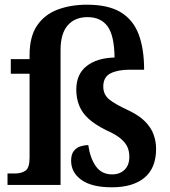

<svg xmlns="http://www.w3.org/2000/svg" viewBox="-20 -788 726 818"><path d="M457 10Q371 10 327 -21.5Q283 -53 283 -103Q283 -131 295 -145.5Q307 -160 324.5 -165Q342 -170 356 -170Q364 -114 388.5 -79.5Q413 -45 458 -45Q490 -45 510.5 -64.5Q531 -84 531 -120Q531 -144 522.5 -162.5Q514 -181 493 -198.5Q472 -216 431 -234Q385 -257 357.5 -282Q330 -307 317.5 -338Q305 -369 305 -406Q305 -472 349 -506.5Q393 -541 468 -543Q467 -636 438.5 -675.5Q410 -715 353 -715Q299 -715 268.5 -680Q238 -645 238 -575V0H12V-49H45Q70 -49 88 -60.5Q106 -72 106 -117V-474H26V-536H106V-553Q106 -633 138.5 -680Q171 -727 226.5 -747.5Q282 -768 351 -768Q441 -768 494 -736Q547 -704 570.5 -642.5Q594 -581 594 -491H532Q482 -491 451 -475.5Q420 -460 420 -419Q420 -386 444 -365.5Q468 -345 529 -317Q573 -296 598.5 -270Q624 -244 634.5 -214.5Q645 -185 645 -154Q645 -72 595.5 -31Q546 10 457 10Z"/></svg>

Font: Noto Serif Khojki SemiBold
Style: Regular
Weight: 600
Version: Version 2.003